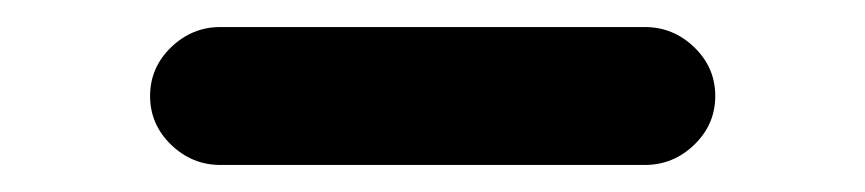

<svg xmlns="http://www.w3.org/2000/svg" viewBox="-20 -411 640 142"><path d="M457 -391Q478 -391 493.5 -376Q509 -361 509 -340Q509 -319 493.5 -304Q478 -289 457 -289H143Q122 -289 106.5 -304Q91 -319 91 -340Q91 -361 106.5 -376Q122 -391 143 -391Z"/></svg>

Font: Tsukimi Rounded
Style: Bold
Weight: 700
Designer: Takashi Funayama
Foundry: Takashi Funayama
Version: Version 1.032; ttfautohint (v1.8.3)